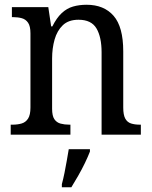

<svg xmlns="http://www.w3.org/2000/svg" viewBox="-20 -566 637 807"><path d="M25 0V-42H33Q54 -42 71 -47Q88 -52 98 -67.5Q108 -83 108 -114V-426Q108 -456 98 -470.5Q88 -485 71.5 -489.5Q55 -494 35 -494H30V-536H183L195 -455H200Q218 -491 239.5 -511Q261 -531 287 -538.5Q313 -546 344 -546Q417 -546 457.5 -499.5Q498 -453 498 -350V-114Q498 -83 506.5 -67.5Q515 -52 531 -47Q547 -42 567 -42H572V0H407V-346Q407 -410 385.5 -446.5Q364 -483 310 -483Q268 -483 244 -460Q220 -437 209.5 -400Q199 -363 199 -320V-109Q199 -79 208.5 -65Q218 -51 234.5 -46.5Q251 -42 271 -42H276V0ZM240 208Q246 186 251 161Q256 136 260.5 110.5Q265 85 269 61H358V71Q350 92 337 119Q324 146 308.5 173Q293 200 280 221H240Z"/></svg>

Font: Noto Serif SemiCondensed
Style: Regular
Weight: 400
Width: 4
Designer: Monotype Design Team
Foundry: Monotype Imaging Inc.
Version: Version 2.013